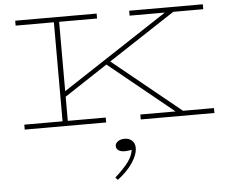

<svg xmlns="http://www.w3.org/2000/svg" viewBox="-65 -763 1446 1205"><g transform="rotate(-5 658.0 -160.5)"><path d="M1269 -31V0H805V-31H1027L620 -362L348 -183V-31H587V0H74V-31H315V-655H74V-686H587V-655H348V-218L1014 -655H792V-686H1256V-655H1067L646 -379L1074 -31ZM629 365 614 350Q669 300 697.5 262.5Q726 225 732 185Q726 186 712.5 188Q699 190 686 190Q663 190 648.5 180Q634 170 634 153Q634 136 650.5 124Q667 112 693 112Q722 112 740 129Q758 146 758 174Q758 217 724 268Q690 319 629 365Z"/></g></svg>

Font: BioRhyme Expanded ExtraLight
Style: Regular
Weight: 275
Width: 7
Designer: Aoife Mooney
Foundry: Aoife Mooney Type
Version: Version 1.000